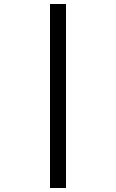

<svg xmlns="http://www.w3.org/2000/svg" viewBox="-20 -830 580 960"><path d="M310 -810V110H230V-810Z"/></svg>

Font: Share Tech Mono
Style: Regular
Weight: 400
Designer: Ralph Oliver du Carrois
Foundry: Ralph Oliver du Carrois
Version: Version 1.003